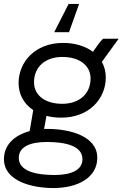

<svg xmlns="http://www.w3.org/2000/svg" viewBox="-31 -744 620 971"><path d="M279 -149C422 -149 504 -247 504 -352C504 -381 497 -408 484 -431L569 -548H490C477 -536 456 -507 439 -482C400 -511 348 -527 288 -527C145 -527 63 -429 63 -324C63 -265 91 -218 137 -187L119 -81C42 -60 -11 -12 -11 61C-11 173 133 207 239 207C363 207 461 154 461 54C461 -58 317 -92 211 -92H192L204 -158C227 -152 252 -149 279 -149ZM245 141C154 141 64 123 64 54C64 -1 121 -26 205 -26C296 -26 386 -8 386 61C386 116 329 141 245 141ZM284 -219C197 -219 141 -262 141 -328C141 -407 200 -456 284 -456C371 -456 427 -413 427 -347C427 -268 368 -219 284 -219ZM369 -724H316L243 -581H318Z"/></svg>

Font: Fixel Display
Style: Italic
Weight: 400
Italic angle: -10°
Designer: AlfaBravo + MacPaw
Foundry: Kyrylo Tkachov, Marchela Mozhyna, Serhii Makarenko, Maria Weinstein, Zakhar Kryvoshyya
Version: Version 1.210;Glyphs 3.2 (3217)